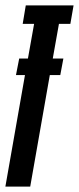

<svg xmlns="http://www.w3.org/2000/svg" viewBox="-20 -695 294 715"><path d="M39.5 -415.5 51.5 -477H84L107 -606H64.5L76 -675H254L242 -606H199.5L176.5 -477H216L204.5 -415.5H165.5L92.5 0H0L73 -415.5Z"/></svg>

Font: Anybody UltraCondensed Medium
Style: Italic
Weight: 500
Width: 1
Italic angle: -10°
Designer: Tyler Finck
Foundry: Etcetera Type Company
Version: Version 1.010; ttfautohint (v1.8.3) -l 8 -r 50 -G 200 -x 14 